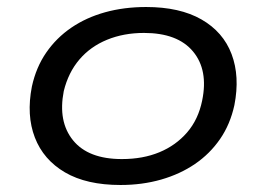

<svg xmlns="http://www.w3.org/2000/svg" viewBox="-20 -519 760 548"><path d="M324 9Q227 9 165.5 -27Q104 -63 79.5 -126.5Q55 -190 71 -272Q83 -327 112 -369Q141 -411 183.5 -440Q226 -469 280 -484Q334 -499 397 -499Q493 -499 555 -463.5Q617 -428 641 -364.5Q665 -301 649 -219Q637 -164 608 -122Q579 -80 536.5 -51Q494 -22 440 -6.5Q386 9 324 9ZM328 -65Q388 -65 435 -84.5Q482 -104 514 -141Q546 -178 557 -232Q575 -319 531 -372Q487 -425 391 -425Q333 -425 285.5 -405.5Q238 -386 206.5 -349Q175 -312 162 -259Q145 -172 188.5 -118.5Q232 -65 328 -65Z"/></svg>

Font: Nunito Sans 10pt Expanded
Style: Italic
Weight: 400
Width: 7
Italic angle: -9°
Designer: Vernon Adams
Foundry: Vernon Adams
Version: Version 3.101;gftools[0.9.27]